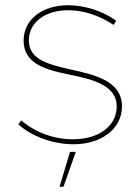

<svg xmlns="http://www.w3.org/2000/svg" viewBox="-20 -545 535 732"><path d="M260 5C368 5 445 -55 445 -139C445 -236 344 -259 250 -280C168 -299 90 -316 90 -391C90 -459 151 -506 240 -506C298 -506 357 -487 413 -450L423 -466C372 -503 303 -525 240 -525C140 -525 70 -470 70 -390C70 -300 158 -278 247 -260C336 -242 425 -219 425 -139C425 -65 357 -14 258 -14C184 -14 113 -41 61 -86L50 -71C100 -25 183 5 260 5ZM207 167H222L269 34H247Z"/></svg>

Font: Fixel Text Thin
Style: Regular
Weight: 100
Width: 4
Designer: AlfaBravo + MacPaw
Foundry: Kyrylo Tkachov, Marchela Mozhyna, Serhii Makarenko, Maria Weinstein, Zakhar Kryvoshyya
Version: Version 1.211